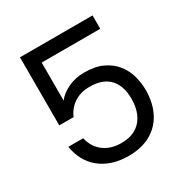

<svg xmlns="http://www.w3.org/2000/svg" viewBox="-167 -860 962 997"><g transform="rotate(-30 314.0 -361.0)"><path d="M523 -724V-644H172V-416Q195 -447 239 -468Q283 -489 337 -489Q403 -489 447.5 -467.5Q492 -446 519 -411.5Q546 -377 557.5 -334.5Q569 -292 569 -250Q569 -197 554 -151.5Q539 -106 508.5 -71.5Q478 -37 431.5 -17.5Q385 2 322 2Q268 2 225 -12.5Q182 -27 150.5 -53Q119 -79 99.5 -115.5Q80 -152 73 -196H162Q175 -139 217 -107Q259 -75 323 -75Q364 -75 394 -88Q424 -101 443.5 -124.5Q463 -148 472.5 -179.5Q482 -211 482 -248Q482 -326 442.5 -368.5Q403 -411 324 -411Q269 -411 230.5 -385Q192 -359 174 -316H88V-724Z"/></g></svg>

Font: Poppins
Style: Regular
Weight: 400
Designer: Ninad Kale (Devanagari), Jonny Pinhorn (Latin)
Foundry: Indian Type Foundry
Version: Version 3.002 2017